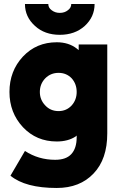

<svg xmlns="http://www.w3.org/2000/svg" viewBox="-20 -720 602 954"><path d="M104 -700Q104 -636 154 -591Q202 -547 277 -547Q352 -547 401 -591Q450 -636 450 -700H334Q334 -681 317 -669Q301 -656 277 -656Q254 -656 237 -669Q220 -681 220 -700ZM271 -358Q310 -358 336 -331Q361 -303 361 -263Q361 -224 336 -196Q310 -168 271 -168Q231 -168 205 -196Q178 -224 178 -263Q178 -303 205 -331Q232 -358 271 -358ZM262 -510Q161 -510 94 -439Q27 -367 27 -263Q27 -160 94 -88Q161 -17 262 -17Q318 -17 356 -42Q358 -44 359 -44.5Q360 -45 361 -47V-38Q361 17 334 46Q308 74 254 74Q171 74 104 30L32 153Q106 214 262 214Q377 214 445 142Q513 71 513 -57V-499H371V-471Q369 -473 366 -475Q363 -477 361 -479Q321 -510 262 -510Z"/></svg>

Font: Unageo
Style: ExtraBold
Weight: 800
Designer: Richard Sepsi
Foundry: Richard Sepsi
Version: Version 2.000